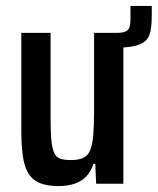

<svg xmlns="http://www.w3.org/2000/svg" viewBox="-20 -621 533 649"><path d="M302 -459V-510H377Q401 -510 411 -518.5Q421 -527 421 -554V-601H493V-569Q493 -537 488.5 -515Q484 -493 469.5 -481Q455 -469 427 -464Q399 -459 351 -459ZM177 8Q137 8 112 -3.5Q87 -15 74 -38.5Q61 -62 56.5 -98.5Q52 -135 52 -183V-510H151V-221Q151 -172 154 -143.5Q157 -115 164.5 -101.5Q172 -88 185.5 -84Q199 -80 221 -80Q246 -80 261.5 -87.5Q277 -95 284.5 -112.5Q292 -130 295 -162.5Q298 -195 298 -245V-510H397V0H305L302 -67H296Q287 -40 270.5 -23.5Q254 -7 230.5 0.5Q207 8 177 8Z"/></svg>

Font: Saira Condensed SemiBold
Style: Regular
Weight: 600
Width: 3
Designer: Hector Gatti with collaboration of the Omnibus-Type team
Foundry: Omnibus-Type
Version: Version 1.100